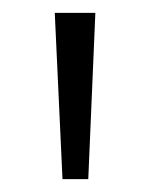

<svg xmlns="http://www.w3.org/2000/svg" viewBox="-20 -734 232 298"><path d="M117 -456H77L65 -714H128Z"/></svg>

Font: Noto Sans UI NarrowLight
Style: Regular
Weight: 300
Width: 4
Designer: Monotype Design Team
Foundry: Monotype Imaging Inc.
Version: Version 1.001